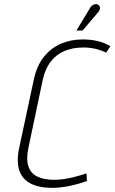

<svg xmlns="http://www.w3.org/2000/svg" viewBox="-20 -900 555 930"><path d="M453 -838Q460 -845 462.5 -852Q465 -859 463.5 -866Q462 -873 455 -877Q450 -881 442.5 -880Q435 -879 428 -874.5Q421 -870 416 -861L350 -752H380ZM494 -645 515 -676Q487 -693 453 -701Q419 -709 380 -709Q326 -709 278 -689.5Q230 -670 194 -626.5Q158 -583 143 -511L73 -184Q59 -117 73.5 -74.5Q88 -32 128.5 -11Q169 10 232 10Q270 10 312.5 1.5Q355 -7 401 -23L399 -60Q368 -50 340.5 -43Q313 -36 288.5 -32.5Q264 -29 244 -29Q193 -29 161 -44.5Q129 -60 117.5 -94.5Q106 -129 118 -186L187 -513Q199 -567 225.5 -601.5Q252 -636 292.5 -653Q333 -670 384 -670Q412 -670 440 -664Q468 -658 494 -645Z"/></svg>

Font: Advent Pro Light
Style: Italic
Weight: 300
Italic angle: -12°
Version: Version 3.000